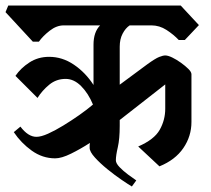

<svg xmlns="http://www.w3.org/2000/svg" viewBox="-38 -659 766 696"><path d="M36 -200Q64 -163 94 -163Q111 -163 136.5 -174.5Q162 -186 191.5 -204Q221 -222 249.5 -242Q278 -262 299 -280Q282 -321 256 -347Q230 -373 200 -373Q166 -373 140.5 -352Q115 -331 98 -304L18 -384Q37 -412 68.5 -432.5Q100 -453 140 -453Q188 -453 230 -424.5Q272 -396 301 -351V-497Q301 -543 325 -567H193Q167 -567 142 -547.5Q117 -528 103 -508H81L-18 -615L-8 -639H617L683 -568L632 -514H610Q591 -534 565.5 -550.5Q540 -567 511 -567H432Q417 -557 406.5 -537Q396 -517 396 -490V-352L496 -426Q525 -447 539 -452.5Q553 -458 561 -458Q571 -458 586.5 -450.5Q602 -443 618 -431.5Q634 -420 645 -409Q656 -398 656 -390V-217Q656 -165 626.5 -122Q597 -79 540 -56L463 -128Q521 -153 541 -188.5Q561 -224 561 -265V-353L396 -224V-203Q396 -155 389 -125Q382 -95 382 -78Q382 -67 395.5 -53Q409 -39 426.5 -26Q444 -13 456 -5L440 17Q428 10 403 -7Q378 -24 351.5 -45.5Q325 -67 306 -88Q287 -109 287 -123Q287 -128 287 -132.5Q287 -137 288 -141Q254 -119 219.5 -102Q185 -85 162 -85Q116 -85 77 -113Q38 -141 12 -180Z"/></svg>

Font: Jaini Purva
Style: Regular
Weight: 400
Designer: Maithili Shingre, Girish Dalvi (Devanagari), Taresh Vohra (Latin)
Foundry: Ek Type
Version: Version 2.000; ttfautohint (v1.8.4.7-5d5b)